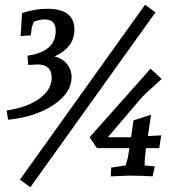

<svg xmlns="http://www.w3.org/2000/svg" viewBox="-20 -741 757 810"><path d="M179 -704Q294 -704 294 -616Q294 -541 210 -503Q243 -495 262.5 -471Q282 -447 282 -416Q282 -349 205 -298Q128 -247 14 -236L8 -275Q93 -287 145.5 -324.5Q198 -362 198 -413Q198 -469 138 -469L99 -467L96 -506Q215 -523 215 -611Q215 -659 169 -659Q147 -659 122 -649L114 -625L110 -592L67 -589L73 -686Q128 -704 179 -704ZM592 -721 636 -689 108 49 64 17ZM615 -451 662 -408Q584 -338 573 -324L435 -162H533L543 -233L617 -257L604 -167L660 -170L652 -116H596L594 -99Q590 -74 590 -43L633 -39L624 3Q582 0 522 0L447 3L449 -34L510 -43Q520 -74 522 -92L526 -116H389L358 -162Z"/></svg>

Font: Andada SC
Style: Italic
Weight: 400
Italic angle: -8.29999°
Designer: Carolina Giovagnoli
Foundry: Carolina Giovagnoli
Version: Version 1.003